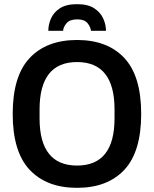

<svg xmlns="http://www.w3.org/2000/svg" viewBox="-20 -890 739 922"><path d="M212 -742Q212 -772 225 -801.5Q238 -831 268 -850.5Q298 -870 350 -870Q402 -870 432 -850.5Q462 -831 475.5 -801.5Q489 -772 489 -742H417Q415 -760 400.5 -778.5Q386 -797 351 -797Q315 -797 299.5 -778.5Q284 -760 283 -742ZM350 12Q204 12 122.5 -74.5Q41 -161 41 -343Q41 -525 122.5 -611.5Q204 -698 350 -698Q496 -698 577 -611.5Q658 -525 658 -343Q658 -161 577 -74.5Q496 12 350 12ZM350 -95Q530 -95 530 -322V-364Q530 -592 350 -592Q170 -592 170 -364V-322Q170 -95 350 -95Z"/></svg>

Font: Archivo SemiCondensed SemiBold
Style: Regular
Weight: 600
Width: 4
Designer: Hector Gatti
Foundry: Omnibus-Type
Version: Version 2.001; ttfautohint (v1.8.3)